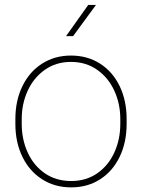

<svg xmlns="http://www.w3.org/2000/svg" viewBox="-20 -769 590 798"><path d="M43.9 0ZM274.9 -538.1Q343.3 -538.1 395.8 -504.6Q448.2 -471.2 477.3 -411.1Q506.3 -351.1 506.3 -274.4V-253.9Q506.3 -177.2 477.3 -117.2Q448.2 -57.1 396 -23.7Q343.8 9.8 275.9 9.8Q208 9.8 155.3 -23.7Q102.5 -57.1 73.2 -117.2Q43.9 -177.2 43.9 -253.9V-274.4Q43.9 -351.1 73.2 -411.1Q102.5 -471.2 155 -504.6Q207.5 -538.1 274.9 -538.1ZM275.9 -16.6Q337.9 -16.6 384.3 -48.8Q430.7 -81.1 455.3 -135.5Q480 -189.9 480 -253.9V-274.4Q480 -337.4 455.3 -391.6Q430.7 -445.8 384 -478.8Q337.4 -511.7 274.9 -511.7Q212.9 -511.7 166.3 -478.8Q119.6 -445.8 95 -391.6Q70.3 -337.4 70.3 -274.4V-253.9Q70.3 -189.9 95 -135.5Q119.6 -81.1 166.3 -48.8Q212.9 -16.6 275.9 -16.6ZM378.9 -748.5 283.7 -618.7H254.4L346.7 -748.5Z"/></svg>

Font: Heebo Thin
Style: Regular
Weight: 250
Designer: Oded Ezer
Foundry: Meir Sadan
Version: Version 2.001; ttfautohint (v1.5.14-ce02) -l 8 -r 50 -G 200 